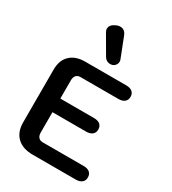

<svg xmlns="http://www.w3.org/2000/svg" viewBox="-237 -1136 1125 1258"><g transform="rotate(30 325.0 -507.0)"><path d="M56 -152V-552Q56 -622 96.5 -661Q137 -700 209 -700H520Q550 -700 566 -686.5Q582 -673 582 -648Q582 -624 565.5 -610.5Q549 -597 520 -597H232Q212 -597 200.5 -584Q189 -571 189 -548V-409H444Q474 -409 490 -395.5Q506 -382 506 -357Q506 -333 489.5 -319.5Q473 -306 444 -306H189V-152Q189 -129 200.5 -116Q212 -103 232 -103H542Q572 -103 588 -89.5Q604 -76 604 -51Q604 -27 587.5 -13.5Q571 0 542 0H216Q140 0 98 -40Q56 -80 56 -152ZM358 -768Q344 -768 332.5 -774.5Q321 -781 314 -792L233 -931Q224 -945 224 -958Q224 -988 262 -1006Q278 -1014 295 -1014Q330 -1014 345 -974L402 -828Q405 -821 405 -812Q405 -800 398.5 -789.5Q392 -779 381 -773Q372 -768 358 -768Z"/></g></svg>

Font: Kodchasan
Style: Bold
Weight: 700
Designer: Katatrad Aksorn Co.,Ltd.
Foundry: Cadson Demak Co.,Ltd.
Version: Version 1.000; ttfautohint (v1.6)